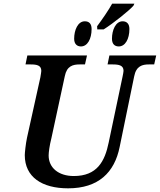

<svg xmlns="http://www.w3.org/2000/svg" viewBox="-20 -1016 871 1046"><path d="M510 -856H545C596 -888 685 -959 707 -985L712 -996H591C571 -960 538 -912 509 -873ZM421 -763C456 -763 479 -803 479 -858C479 -887 465 -900 442 -900C404 -900 384 -852 384 -805C384 -776 400 -763 421 -763ZM627 -763C662 -763 685 -803 685 -858C685 -887 670 -900 648 -900C610 -900 590 -852 590 -805C590 -776 605 -763 627 -763ZM351 10C516 10 604 -76 632 -216L711 -600C722 -657 756 -665 791 -665H820L831 -714H576L566 -665H594C628 -665 653 -660 653 -630C653 -624 650 -611 648 -600L572 -239C551 -137 509 -57 382 -57C299 -57 245 -102 245 -169C245 -186 250 -224 260 -263L333 -601C344 -657 378 -665 414 -665H443L454 -714H129L119 -665H147C181 -665 205 -660 205 -630C205 -624 203 -615 200 -595L127 -265C120 -232 115 -183 115 -171C115 -51 209 10 351 10Z"/></svg>

Font: Noto Serif Semi
Style: Italic
Weight: 600
Italic angle: -12°
Designer: Monotype Design Team
Foundry: Monotype Imaging Inc.
Version: Version 1.901